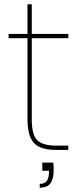

<svg xmlns="http://www.w3.org/2000/svg" viewBox="-20 -698 378 894"><path d="M177 59H228Q229 66 229.5 74.5Q230 83 230 90Q230 125 221.5 144Q213 163 198 169.5Q183 176 165 176V158Q189 158 198.5 143.5Q208 129 208 104V97H177ZM108 -142V-678H128V-142Q128 -69 154 -44.5Q180 -20 241 -20H298V0H239Q193 0 164 -13.5Q135 -27 121.5 -58.5Q108 -90 108 -142ZM298 -520H20V-540H298Z"/></svg>

Font: Poppins Variable
Style: Regular
Weight: 100
Designer: Jonny Pinhorn
Foundry: Indian Type Foundry
Version: Version 6.000